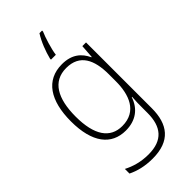

<svg xmlns="http://www.w3.org/2000/svg" viewBox="-306 -833 1143 1143"><g transform="rotate(-45 265.5 -261.5)"><path d="M314 -756V-764H292C263 -719 241 -660 229 -612V-604H270C275 -646 299 -723 314 -756ZM256 -539C121 -539 53 -434 53 -260C53 -81 125 10 246 10C330 10 387 -33 411 -106H414C411 -71 411 -44 411 -12V27C411 142 360 206 241 206C177 206 124 190 80 167V206C123 227 174 241 241 241C389 241 449 160 449 24V-529H418L412 -444H409C384 -499 339 -539 256 -539ZM258 -505C372 -505 411 -420 411 -299V-239C411 -130 375 -24 250 -24C148 -24 93 -104 93 -260C93 -412 144 -505 258 -505Z"/></g></svg>

Font: Noto Sans Thai SemCond ExtLt
Style: Regular
Weight: 200
Width: 4
Designer: Monotype Design Team
Foundry: Monotype Imaging Inc.
Version: Version 2.002